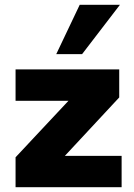

<svg xmlns="http://www.w3.org/2000/svg" viewBox="-20 -782 559 802"><path d="M251 -131H488V0H45V-125L266 -361H45V-492H478V-375ZM323 -556H215L313 -762H481Z"/></svg>

Font: wassup Sans
Style: Black
Weight: 900
Version: Version 2.001